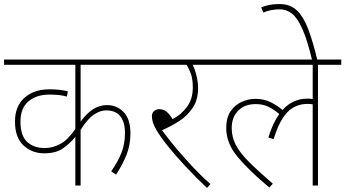

<svg xmlns="http://www.w3.org/2000/svg" viewBox="-20 -916 1705 948"><path d="M692 -596H378V-316Q408 -356 439 -376.5Q470 -397 509 -397Q557 -397 590.5 -362.5Q624 -328 624 -257Q624 -199 604 -150Q584 -101 553 -54L529 -70Q560 -114 578.5 -158.5Q597 -203 597 -260Q597 -313 574 -342Q551 -371 504 -371Q475 -371 444 -350.5Q413 -330 378 -275V0H352V-240Q324 -206 289.5 -182.5Q255 -159 198 -159Q138 -159 96 -198Q54 -237 54 -316Q54 -392 101 -433.5Q148 -475 224 -475Q277 -475 315 -465L310 -439Q279 -449 225 -449Q159 -449 120 -415Q81 -381 81 -316Q81 -246 114 -215.5Q147 -185 201 -185Q240 -185 277.5 -205Q315 -225 352 -279V-596H0V-622H692Z M1019 -7 1002 12Q945 -42 896 -94.5Q847 -147 810 -193Q773 -239 753 -273Q740 -295 735 -311.5Q730 -328 730 -341Q730 -359 741 -368Q752 -377 766 -377Q786 -377 801 -365.5Q816 -354 832 -328Q874 -349 903 -388Q932 -427 932 -484Q932 -526 922 -553Q912 -580 901 -596H677V-622H1059V-596H931Q942 -575 950 -543Q958 -511 958 -482Q958 -423 931.5 -383.5Q905 -344 864.5 -318Q824 -292 780 -273Q812 -229 852 -181.5Q892 -134 935 -88.5Q978 -43 1019 -7Z M1044 -596V-622H1665V-596H1550V0H1524V-401Q1513 -403 1497 -403Q1464 -403 1433.5 -388Q1403 -373 1377.5 -335Q1352 -297 1331 -229L1305 -237Q1327 -309 1359 -353Q1330 -377 1304 -389.5Q1278 -402 1243 -402Q1187 -402 1155.5 -369Q1124 -336 1124 -284Q1124 -240 1144 -201Q1164 -162 1209 -117Q1254 -72 1327 -9L1310 10Q1210 -73 1153.5 -141Q1097 -209 1097 -283Q1097 -336 1119 -367.5Q1141 -399 1174.5 -413.5Q1208 -428 1240 -428Q1281 -428 1313 -413Q1345 -398 1375 -373Q1401 -402 1432 -415.5Q1463 -429 1498 -429Q1512 -429 1524 -427V-596Z M1522 -615Q1498 -717 1473.5 -772Q1449 -827 1422 -848.5Q1395 -870 1361 -870Q1339 -870 1317 -865.5Q1295 -861 1280 -854L1270 -880Q1288 -887 1309 -891.5Q1330 -896 1360 -896Q1413 -896 1446 -864.5Q1479 -833 1502.5 -770.5Q1526 -708 1548 -615Z"/></svg>

Font: Noto Sans Thin
Style: Regular
Weight: 100
Designer: Monotype Design Team
Foundry: Monotype Imaging Inc.
Version: Version 2.007